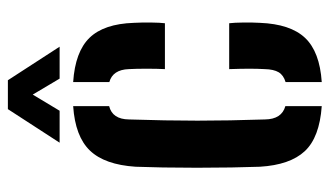

<svg xmlns="http://www.w3.org/2000/svg" viewBox="-190 -618 816 475"><g transform="rotate(-90 217.5 -381.0)"><path d="M42 -145.5Q41 -175 40.2 -216Q39.5 -257 39.5 -301.2Q39.5 -345.5 40.2 -385.5Q41 -425.5 42 -453Q47 -529.5 82 -566Q117 -602.5 192 -607.5V-518.5Q159.5 -510.5 159 -469.5Q156 -377.5 156 -300Q156 -222.5 159 -133Q159.5 -91.5 192 -82.5V7.5Q114.5 2 80.5 -34.5Q46.5 -71 42 -145.5ZM283.5 -380.5Q284.5 -399.5 284.5 -425.8Q284.5 -452 283.5 -470Q282 -509.5 251.5 -518V-607.5Q326.5 -602.5 361 -567Q395.5 -531.5 398 -457.5Q399 -439 398.8 -415.5Q398.5 -392 397 -380.5ZM251.5 7.5V-82Q268.5 -87 275.8 -99.2Q283 -111.5 283.5 -133.5Q284.5 -151.5 284.5 -171.8Q284.5 -192 283.5 -221.5H397Q398.5 -209.5 398.8 -186Q399 -162.5 398 -145.5Q395 -70 360.8 -33.8Q326.5 2.5 251.5 7.5ZM101.5 -641 184.5 -769H256L339 -641H260L220.5 -707.5L180.5 -641Z"/></g></svg>

Font: Big Shoulders Stencil Text
Style: Bold
Weight: 700
Designer: Patric King
Foundry: XO Type Co
Version: Version 1.000